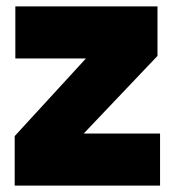

<svg xmlns="http://www.w3.org/2000/svg" viewBox="-20 -581 547 601"><path d="M473 -406 242 -163H481V0H26V-155L249 -398H28V-561H473Z"/></svg>

Font: Parkinsans Light ExtraBold
Style: Regular
Weight: 800
Version: Version 1.000